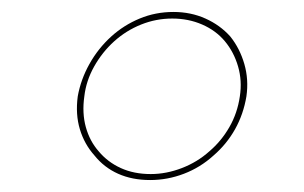

<svg xmlns="http://www.w3.org/2000/svg" viewBox="-20 -603 509 321"><path d="M110 -442Q106 -412 113.5 -387Q121 -362 138 -343Q154 -323 177.5 -312.5Q201 -302 231 -302Q260 -302 287.5 -312.5Q315 -323 337 -343Q359 -362 373 -387Q387 -412 392 -442Q396 -470 388.5 -496Q381 -522 365 -542Q348 -561 323.5 -572Q299 -583 270 -583Q240 -583 213.5 -572Q187 -561 166 -542Q144 -522 129.5 -496Q115 -470 110 -442ZM121 -442Q124 -468 137.5 -492Q151 -516 171 -534Q191 -552 216 -562Q241 -572 268 -572Q295 -572 318 -562Q341 -552 356 -534Q371 -516 378 -492Q385 -468 381 -442Q377 -414 363.5 -390.5Q350 -367 330 -350Q310 -332 284 -322Q258 -312 232 -312Q204 -312 182 -322Q160 -332 145 -350Q130 -367 123.5 -390.5Q117 -414 121 -442Z"/></svg>

Font: Josefin Slab Thin Thin
Style: Italic
Weight: 250
Italic angle: -12°
Version: Version 2.000